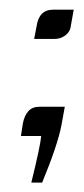

<svg xmlns="http://www.w3.org/2000/svg" viewBox="-20 -276 175 398"><path d="M50.8 -195.3 55.7 -220.7Q60.5 -255.9 89.8 -255.9H132.8L126 -217.8Q124 -209 114.7 -202.1Q105.5 -195.3 92.8 -195.3ZM23.4 5.9 27.3 -19.5Q30.3 -36.1 38.6 -45.4Q46.9 -54.7 61.5 -54.7H114.3L107.4 -16.6Q99.6 24.4 67.4 102.5H44.9Q63.5 27.3 65.4 5.9Z"/></svg>

Font: Kleymisska
Style: Regular
Weight: 500
Italic angle: -8°
Designer: gluk
Foundry: gluk
Version: Version 0.298